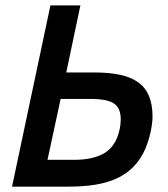

<svg xmlns="http://www.w3.org/2000/svg" viewBox="-20 -696 627 716"><path d="M24.9 0 168 -675.8H279.8L227.1 -425.8H332Q388.2 -425.8 429.2 -416.7Q470.2 -407.7 496.8 -387.9Q523.4 -368.2 536.1 -336.9Q548.8 -305.7 548.8 -261.2Q548.8 -249 546.9 -234.1Q544.9 -219.2 541.5 -203.4Q538.1 -187.5 533 -171.4Q527.8 -155.3 522 -141.1Q504.9 -102.5 479.2 -75.7Q453.6 -48.8 418.2 -32Q382.8 -15.1 337.6 -7.6Q292.5 0 236.8 0ZM417 -183.1Q422.9 -198.2 426.5 -215.3Q430.2 -232.4 430.2 -251Q430.2 -271.5 424.3 -286.1Q418.5 -300.8 405.3 -309.8Q392.1 -318.8 370.1 -323Q348.1 -327.1 315.9 -327.1H206.1L157.2 -100.1H258.8Q317.9 -100.1 358.4 -119.1Q398.9 -138.2 417 -183.1Z"/></svg>

Font: Clear Sans Medium
Style: Italic
Weight: 500
Italic angle: -12°
Foundry: Intel Corporation
Version: Version 1.00